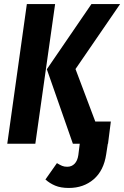

<svg xmlns="http://www.w3.org/2000/svg" viewBox="-20 -712 615 951"><path d="M113 -692H253L155 0H16ZM452 -110H529L515 0H514L506 52Q494 133 444 176Q394 219 321 219Q281 219 253.5 207.5Q226 196 205 177L262 96Q277 105 287.5 109.5Q298 114 313 114Q335 114 349.5 99Q364 84 368 56L375 0H341L212 -369L433 -692H575L354 -370Z"/></svg>

Font: Fira Sans Extra Condensed SemiBold
Style: Italic
Weight: 600
Width: 3
Italic angle: -8°
Designer: Carrois Corporate & Edenspiekermann AG
Foundry: Carrois Corporate GbR & Edenspiekermann AG
Version: Version 4.203